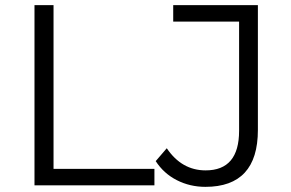

<svg xmlns="http://www.w3.org/2000/svg" viewBox="-20 -720 1130 746"><path d="M114 0V-700H188V-64H580V0ZM778 6Q718 6 667 -20Q616 -46 585 -94L628 -144Q686 -58 779 -58Q909 -58 909 -212V-636H653V-700H982V-215Q982 6 778 6Z"/></svg>

Font: mBank
Style: Regular
Weight: 400
Designer: Julieta Ulanovsky
Foundry: Julieta Ulanovsky
Version: Version 7.200;PS 007.200;hotconv 1.0.88;makeotf.lib2.5.64775